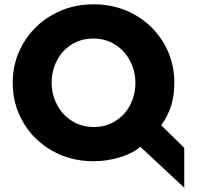

<svg xmlns="http://www.w3.org/2000/svg" viewBox="-20 -735 915 892"><path d="M836 -48 729 -153Q761 -198 775.5 -245Q790 -292 790 -351Q790 -451 741 -534.5Q692 -618 606 -666.5Q520 -715 415 -715Q309 -715 223 -666Q137 -617 88 -533.5Q39 -450 39 -350Q39 -250 88 -166.5Q137 -83 222.5 -34.5Q308 14 414 14Q477 14 536.5 -4Q596 -22 632 -53L836 137ZM609 -350Q609 -294 584.5 -247Q560 -200 516 -172.5Q472 -145 415 -145Q359 -145 314.5 -173Q270 -201 245 -248.5Q220 -296 220 -351Q220 -407 244.5 -454Q269 -501 313 -528.5Q357 -556 414 -556Q470 -556 514.5 -528Q559 -500 584 -452.5Q609 -405 609 -350Z"/></svg>

Font: Geom ExtraBold
Style: Bold
Weight: 800
Version: Version 1.102